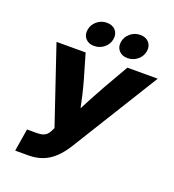

<svg xmlns="http://www.w3.org/2000/svg" viewBox="-165 -1075 1088 1201"><g transform="rotate(20 379.0 -474.0)"><path d="M73.7 0 98.1 -149.4H159.7Q197.3 -149.4 215.1 -159.7Q232.9 -169.9 244.1 -190.9L256.8 -215.8L84 -727.5H277.8L326.2 -561.5Q338.9 -516.6 348.9 -473.1Q358.9 -429.7 367.4 -388.4Q376 -347.2 384.3 -307.6H325.2Q346.2 -347.2 367.2 -388.2Q388.2 -429.2 411.6 -472.7Q435.1 -516.1 460.4 -561.5L555.7 -727.5H757.8L399.9 -149.4Q368.7 -99.1 333.5 -65.9Q298.3 -32.7 256.1 -16.4Q213.9 0 160.6 0ZM535.2 -783.7Q498 -783.7 477.5 -807.1Q457 -830.6 462.9 -865.7Q468.8 -900.9 497.1 -924.3Q525.4 -947.8 562.5 -947.8Q599.6 -947.8 620.4 -924.6Q641.1 -901.4 635.3 -865.7Q629.4 -830.6 600.8 -807.1Q572.3 -783.7 535.2 -783.7ZM312.5 -783.7Q275.4 -783.7 255.1 -807.1Q234.9 -830.6 240.7 -865.7Q246.6 -900.9 274.9 -924.3Q303.2 -947.8 339.8 -947.8Q377.4 -947.8 398.2 -924.6Q418.9 -901.4 413.1 -865.7Q407.2 -830.6 378.7 -807.1Q350.1 -783.7 312.5 -783.7Z"/></g></svg>

Font: Inter 28pt ExtraBold
Style: Italic
Weight: 800
Italic angle: -9.3988°
Designer: Rasmus Andersson
Foundry: rsms
Version: Version 4.001;git-66647c0bb